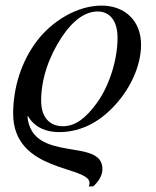

<svg xmlns="http://www.w3.org/2000/svg" viewBox="-20 -461 556 686"><path d="M313 205C331 189 346 167 346 143C346 28 94 125 78 -45L80 -46C104 -5 146 11 190 11C256 11 320 -14 378 -72C444 -137 484 -225 484 -301C484 -389 424 -441 343 -441C254 -441 165 -384 113 -316C56 -242 27 -147 27 -55C27 157 300 130 300 193C300 197 299 201 297 205ZM400 -326C400 -250 372 -156 326 -93C287 -39 249 -10 205 -10C158 -10 127 -41 127 -101C127 -180 155 -259 201 -329C241 -389 285 -420 329 -420C372 -420 400 -387 400 -326Z"/></svg>

Font: XITS
Style: Italic
Weight: 400
Italic angle: -16.33°
Designer: MicroPress Inc., with final additions and corrections provided by Coen Hoffman, Elsevier (retired)
Version: Version 1.107